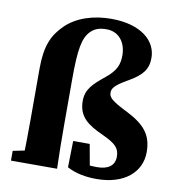

<svg xmlns="http://www.w3.org/2000/svg" viewBox="-83 -811 826 900"><g transform="rotate(10 329.5 -360.5)"><path d="M172.5 -66.5H125.7L26.4 -46.5V0H172.5V-66.5ZM83.5 -210C83.5 -140 82.5 -70 80.5 0H245.8C243.8 -70 242.8 -140 242.8 -210V-424.9C242.8 -568.5 253.2 -624.2 286.6 -657.6C305.5 -676.5 327.7 -684.1 361.4 -684.1C420.3 -684.1 455.1 -637.6 455.1 -575.7C455.1 -533.5 442.9 -501.9 396.9 -464.6C340.5 -418.7 309 -390 309 -334.2C309 -258.4 356.2 -226.3 428.4 -193.7C493.3 -163.9 512.1 -144.4 512.1 -103.9C512.1 -62.3 482.2 -39.9 428.6 -39.9C391.3 -39.9 362.6 -43.1 315.3 -65.7L400.4 -7.3L376.3 -141.2H297.6L295.1 -15.7C337.5 7.1 386.5 15.2 435.8 15.2C568.1 15.2 646.1 -53.8 646.1 -149.5C646.1 -229.1 610.7 -273.9 525.7 -317.6C441.1 -359.5 430.7 -373.4 430.7 -395.9C430.7 -414.9 441.5 -431.5 502.5 -466.1C566.6 -502.5 591.4 -534 591.4 -588C591.4 -671.4 514.2 -736.3 375 -736.3C292.7 -736.3 211.4 -712.8 157.6 -659C109.3 -610.7 83.5 -558.2 83.5 -447.3V-210Z"/></g></svg>

Font: Source Serif Variable
Style: Regular
Weight: 389
Designer: Frank Grießhammer
Foundry: Adobe Systems Incorporated
Version: Version 3.001;hotconv 1.0.111;makeotfexe 2.5.65597